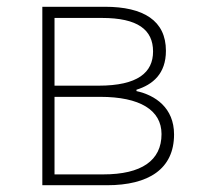

<svg xmlns="http://www.w3.org/2000/svg" viewBox="-20 -547 582 567"><path d="M105 0H296C419 0 494 -48 494 -150C494 -229 438 -266 383 -278V-282C431 -297 470 -329 470 -397C470 -486 404 -527 290 -527H105ZM141 -294V-494H281C387 -494 432 -459 432 -395C432 -333 387 -294 271 -294ZM141 -32V-261H276C393 -261 457 -222 457 -151C457 -73 398 -32 285 -32Z"/></svg>

Font: Noto Sans JP Thin
Style: Regular
Weight: 100
Designer: Ryoko NISHIZUKA 西塚涼子 (kana, bopomofo & ideographs); Paul D. Hunt (Latin, Greek & Cyrillic); Sandoll Communications 산돌커뮤니
Foundry: Adobe
Version: Version 2.004;hotconv 1.0.118;makeotfexe 2.5.65603